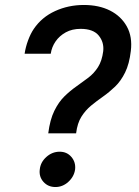

<svg xmlns="http://www.w3.org/2000/svg" viewBox="-20 -739 557 772"><path d="M174 -203Q181 -258 198.5 -293.5Q216 -329 239 -351.5Q262 -374 287 -391.5Q312 -409 335 -426.5Q358 -444 374 -469Q390 -494 395 -533Q399 -569 377 -596Q355 -623 304 -623Q270 -623 244.5 -609Q219 -595 203.5 -572.5Q188 -550 184 -523H79Q83 -550 93 -577Q103 -604 116 -623Q148 -670 201.5 -694.5Q255 -719 317 -719Q378 -719 422.5 -696.5Q467 -674 490 -632.5Q513 -591 506 -534Q500 -482 483 -447.5Q466 -413 442.5 -390.5Q419 -368 394 -350.5Q369 -333 346.5 -314.5Q324 -296 307.5 -270Q291 -244 286 -203ZM203 13Q173 13 154.5 -8Q136 -29 140 -58Q143 -87 166.5 -108Q190 -129 220 -129Q249 -129 267 -108Q285 -87 282 -58Q278 -29 255 -8Q232 13 203 13Z"/></svg>

Font: Inclusive Sans Medium
Style: Italic
Weight: 500
Italic angle: -7°
Designer: Olivia King
Foundry: Olivia King
Version: Version 2.004